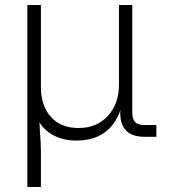

<svg xmlns="http://www.w3.org/2000/svg" viewBox="-20 -545 679 765"><path d="M89 -525H143V-199Q143 -124 182.5 -79.5Q222 -35 293 -35Q366 -35 410 -83.5Q454 -132 454 -208V-525H507V-98Q507 -71 518 -59Q529 -47 554 -47H603V0H555Q458 0 459 -99L460 -107Q440 -48 396 -16.5Q352 15 285 15H282Q236 15 197 -4Q158 -23 137 -58Q139 -34 139 -21Q143 29 143 54V200H89Z"/></svg>

Font: Sora-SIA ExtraLight
Style: Regular
Weight: 200
Designer: Jonathan Barnbrook, Julián Moncada
Foundry: Barnbrook Fonts
Version: Version 2.000